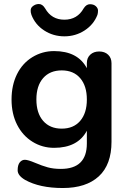

<svg xmlns="http://www.w3.org/2000/svg" viewBox="-20 -758 645 966"><path d="M383.5 -149.9Q417 -189 417 -257.3Q417 -325.7 383.5 -364.7Q350.1 -403.8 290.5 -403.8Q231 -403.8 197 -365Q163.1 -326.2 163.1 -257.6Q163.1 -189 197 -149.9Q231 -110.8 290.5 -110.8Q350.1 -110.8 383.5 -149.9ZM417 -100.1Q371.1 -14.2 252 -14.2Q192.9 -14.2 143.6 -44.7Q94.2 -75.2 66.2 -130.1Q38.1 -185.1 38.1 -257.1Q38.1 -329.1 65.4 -384.5Q92.8 -439.9 142.8 -470.5Q192.9 -501 252 -501Q371.1 -501 417 -415V-440.9Q417 -466.8 434.1 -482.9Q451.2 -499 479 -499Q506.8 -499 523.9 -482.9Q541 -466.8 541 -439.9V-44.9Q541 70.3 477.1 129.2Q413.1 188 296.1 188Q179.2 188 106 147Q68.8 125 68.8 98.6Q68.8 72.3 79.3 59.1Q89.8 45.9 105.2 45.9Q120.6 45.9 156.2 61Q191.9 76.2 220.5 84Q249 91.8 286.1 91.8Q417 91.8 417 -36.1ZM207 -715.8Q239.3 -658.7 304.2 -658.9Q369.1 -659.2 400.9 -715.8Q414.1 -736.8 432.6 -736.8Q451.2 -736.8 462.2 -726.8Q473.1 -716.8 473.1 -704.6Q473.1 -692.4 470.2 -683.1Q451.2 -634.3 405.5 -604.7Q359.9 -575.2 304 -575.2Q248 -575.2 202.6 -604.5Q157.2 -633.8 138.2 -683.1Q128.4 -711.9 142.8 -724.9Q157.2 -737.8 175.5 -737.8Q193.8 -737.8 207 -715.8Z"/></svg>

Font: Nunito-Bold
Style: Bold
Weight: 700
Designer: Vernon Adams
Foundry: newtypography
Version: Version 3.000